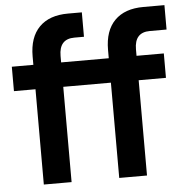

<svg xmlns="http://www.w3.org/2000/svg" viewBox="-51 -749 767 799"><g transform="rotate(-5 332.5 -350.0)"><path d="M100 -398H10V-500H100V-535Q100 -615 142 -657.5Q184 -700 262 -700H320V-598H280Q216 -598 216 -527V-500H415V-535Q415 -615 457 -657.5Q499 -700 577 -700H665V-598H595Q531 -598 531 -527V-500H645V-398H531V0H415V-398H216V0H100Z"/></g></svg>

Font: PT Root UI Bold
Style: Regular
Weight: 700
Designer: Vitaly Kuzmin
Foundry: ParaType Ltd.
Version: Version 2.000G